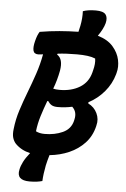

<svg xmlns="http://www.w3.org/2000/svg" viewBox="-65 -898 733 1113"><g transform="rotate(5 301.5 -341.5)"><path d="M86 105Q90 84 102.5 59.5Q115 35 139 5Q88 -6 53 -41Q40 -55 34 -75Q28 -95 32 -126Q38 -182 55.5 -236.5Q73 -291 94 -345.5Q115 -400 134 -456Q153 -512 164 -572Q155 -571 148 -570Q141 -569 137 -569Q112 -569 107 -588.5Q102 -608 111 -644Q116 -664 121 -676.5Q126 -689 133 -700Q193 -710 247.5 -714.5Q302 -719 357 -720Q362 -739 365 -755Q374 -800 372 -841Q385 -846 403.5 -849Q422 -852 447 -852Q490 -852 504 -834.5Q518 -817 510 -784Q501 -750 471 -707Q529 -690 560 -654.5Q591 -619 599.5 -578Q608 -537 598 -502L596 -494Q580 -437 541.5 -391.5Q503 -346 450 -318V-311Q485 -294 501.5 -259.5Q518 -225 508 -188L507 -183Q493 -125 455.5 -85Q418 -45 365.5 -22Q313 1 252 7Q242 41 236 68Q226 119 224 160Q210 164 192.5 166.5Q175 169 150 169Q71 169 86 105ZM270 -486Q265 -459 257.5 -432Q250 -405 240 -379Q254 -375 277 -375Q346 -375 394.5 -404.5Q443 -434 458 -492L461 -504Q472 -545 467 -574Q448 -582 421.5 -585.5Q395 -589 360 -589Q328 -589 300 -587.5Q272 -586 248 -583L245 -578Q282 -555 270 -486ZM162 -124Q183 -113 213 -113Q272 -113 318 -134Q364 -155 376 -202L378 -211Q389 -256 359 -284Q318 -275 275 -275Q252 -275 239.5 -282.5Q227 -290 217 -305L212 -304Q195 -259 181 -214Q167 -169 162 -124Z"/></g></svg>

Font: Recursive Mn Csl St
Style: Bold Italic
Weight: 700
Italic angle: -15°
Monospace: yes
Version: Version 1.079;hotconv 1.0.112;makeotfexe 2.5.65598; ttfautoh